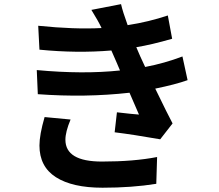

<svg xmlns="http://www.w3.org/2000/svg" viewBox="-20 -836 1040 910"><path d="M191.4 -281.2 314.5 -269.5Q290 -210.9 290 -173.8Q290 -70.3 462.9 -70.3Q614.3 -70.3 724.6 -91.8L720.7 35.2Q605.5 53.7 465.8 53.7Q323.2 53.7 245.1 3.9Q167 -45.9 167 -146.5Q167 -197.3 191.4 -281.2ZM844.7 -568.4 869.1 -456.1Q811.5 -435.5 715.8 -416Q776.4 -291 797.9 -251L739.3 -175.8Q611.3 -198.2 523.4 -209L534.2 -303.7Q557.6 -300.8 595.7 -296.9Q633.8 -293 638.7 -293L593.8 -396.5Q384.8 -373 159.2 -389.6L154.3 -503.9Q374 -483.4 548.8 -502L532.2 -541L507.8 -596.7Q343.8 -583 167 -600.6L161.1 -713.9Q333 -696.3 460.9 -703.1V-704.1Q446.3 -735.4 413.1 -789.1L553.7 -816.4Q561.5 -781.2 585 -716.8Q685.5 -732.4 775.4 -762.7L795.9 -652.3Q698.2 -624 626 -612.3L644.5 -569.3L668 -518.6Q759.8 -536.1 844.7 -568.4Z"/></svg>

Font: Gen Shin Gothic Bold
Style: Bold
Weight: 700
Designer: [Source Han Sans]
Ryoko NISHIZUKA  (kana & ideographs); Paul D. Hunt (Latin, Greek & Cyrillic); Wenlong ZHANG  (bopomofo
Version: Version 1.002.20150607